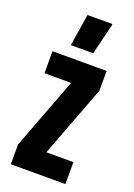

<svg xmlns="http://www.w3.org/2000/svg" viewBox="-137 -759 566 813"><g transform="rotate(20 145.5 -352.5)"><path d="M22 0V-89L144 -411H24V-510H268V-421L146 -99H268V0ZM89 -561V-566L111 -705H223V-700L189 -561Z"/></g></svg>

Font: Saira Ultra Condensed ExtraBold
Style: Regular
Weight: 800
Width: 1
Designer: Hector Gatti with collaboration of the Omnibus-Type team
Foundry: Omnibus-Type
Version: Version 1.001; ttfautohint (v1.8)